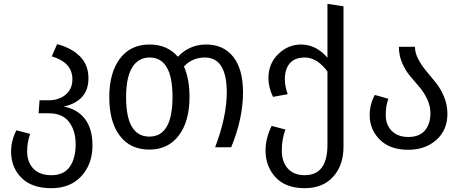

<svg xmlns="http://www.w3.org/2000/svg" viewBox="-20 -771 2420 1005"><path d="M314 -213Q383 -201 423.5 -150Q464 -99 464 -9Q464 88 406 151Q348 214 249 214Q146 214 92 159.5Q38 105 38 22Q38 -36 66 -89L138 -70Q122 -27 122 21Q122 78 155 112Q188 146 249 146Q315 146 345.5 101.5Q376 57 376 -15Q376 -87 341.5 -132.5Q307 -178 236 -178H182L187 -246H234Q288 -246 323.5 -275.5Q359 -305 359 -356Q359 -444 251 -476L279 -540Q355 -520 399 -475.5Q443 -431 443 -361Q443 -243 314 -213Z M1059 -538Q1150 -538 1201 -473.5Q1252 -409 1252 -287Q1252 -151 1190 0H1106Q1167 -161 1167 -287Q1167 -470 1052 -470Q987 -470 943 -423Q972 -357 972 -264Q972 -136 916 -62Q860 12 762 12Q662 12 607 -60.5Q552 -133 552 -262Q552 -390 607.5 -464Q663 -538 763 -538Q856 -538 911 -474Q972 -538 1059 -538ZM762 -56Q883 -56 883 -264Q883 -470 763 -470Q704 -470 672 -418Q640 -366 640 -262Q640 -56 762 -56Z M1694 -751 1778 -738V-3Q1778 94 1724 154Q1670 214 1575 214Q1475 214 1422.5 157Q1370 100 1370 17Q1370 -48 1402 -112L1474 -93Q1455 -42 1455 17Q1455 76 1486.5 111Q1518 146 1575 146Q1694 146 1694 -13V-397Q1639 -471 1573 -470Q1521 -469 1496 -438.5Q1471 -408 1471 -357Q1471 -318 1486 -278L1409 -264Q1385 -314 1385 -362Q1385 -438 1436.5 -488Q1488 -538 1556 -538Q1634 -538 1694 -469Z M2152 -526Q2152 -494 2169.5 -461Q2187 -428 2212 -398.5Q2237 -369 2262 -337.5Q2287 -306 2304.5 -264Q2322 -222 2322 -176Q2322 -90 2264 -38.5Q2206 13 2117 13Q2021 13 1968 -40Q1915 -93 1915 -168Q1915 -225 1942 -274L2013 -254Q1999 -217 1999 -170Q1999 -117 2031 -85.5Q2063 -54 2117 -54Q2175 -54 2204 -88Q2233 -122 2233 -178Q2233 -217 2216 -252.5Q2199 -288 2175 -316Q2151 -344 2126.5 -373Q2102 -402 2085 -441.5Q2068 -481 2068 -526Z"/></svg>

Font: FiraGO Book
Style: Regular
Weight: 350
Designer: bBox Type
Foundry: bBox Type GmbH
Version: Version 1.001;PS 001.001;hotconv 1.0.88;makeotf.lib2.5.64775